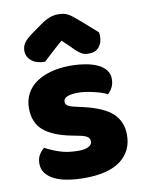

<svg xmlns="http://www.w3.org/2000/svg" viewBox="-86 -804 663 881"><g transform="rotate(-10 246.0 -363.5)"><path d="M462 -145Q462 -69 405 -26Q348 17 237 17Q195 17 159 11Q123 5 97.5 -7.5Q72 -20 57.5 -39Q43 -58 43 -84Q43 -108 53 -124.5Q63 -141 77 -152Q106 -136 143.5 -123.5Q181 -111 230 -111Q261 -111 277.5 -120Q294 -129 294 -144Q294 -158 282 -166Q270 -174 242 -179L212 -185Q125 -202 82.5 -238.5Q40 -275 40 -343Q40 -380 56 -410Q72 -440 101 -460Q130 -480 170.5 -491Q211 -502 260 -502Q297 -502 329.5 -496.5Q362 -491 386 -480Q410 -469 424 -451.5Q438 -434 438 -410Q438 -387 429.5 -370.5Q421 -354 408 -343Q400 -348 384 -353.5Q368 -359 349 -363.5Q330 -368 310.5 -371Q291 -374 275 -374Q242 -374 224 -366.5Q206 -359 206 -343Q206 -332 216 -325Q226 -318 254 -312L285 -305Q381 -283 421.5 -244.5Q462 -206 462 -145ZM241 -622Q207 -593 188 -575Q169 -557 150 -540Q111 -540 88 -558.5Q65 -577 65 -606Q65 -626 76 -642Q87 -658 113 -677L162 -712Q186 -729 205.5 -736.5Q225 -744 245 -744Q258 -744 268.5 -742.5Q279 -741 290 -735.5Q301 -730 314 -719.5Q327 -709 347 -692L417 -630Q418 -625 418.5 -621Q419 -617 419 -612Q419 -581 402.5 -561.5Q386 -542 355 -542Q345 -542 337 -543.5Q329 -545 320.5 -550Q312 -555 301 -564.5Q290 -574 275 -590Z"/></g></svg>

Font: Baloo Chettan
Style: Regular
Weight: 400
Designer: Maithili Shingre and Ek Type
Foundry: Ek Type
Version: Version 1.443;PS 1.000;hotconv 16.6.51;makeotf.lib2.5.65220;